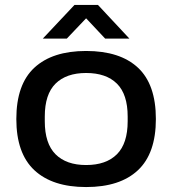

<svg xmlns="http://www.w3.org/2000/svg" viewBox="-20 -744 697 776"><path d="M153 -588 281 -724H376L503 -588H405L328 -670L250 -588ZM328 12Q192 12 119 -56Q46 -124 46 -263Q46 -403 119 -470.5Q192 -538 328 -538Q465 -538 537.5 -470.5Q610 -403 610 -263Q610 -124 537.5 -56Q465 12 328 12ZM328 -77Q409 -77 452.5 -120.5Q496 -164 496 -254V-273Q496 -363 452.5 -406Q409 -449 328 -449Q248 -449 204.5 -406Q161 -363 161 -273V-254Q161 -164 204.5 -120.5Q248 -77 328 -77Z"/></svg>

Font: Archivo SemiExpanded Medium
Style: Regular
Weight: 500
Width: 6
Designer: Hector Gatti
Foundry: Omnibus-Type
Version: Version 2.001; ttfautohint (v1.8.3)